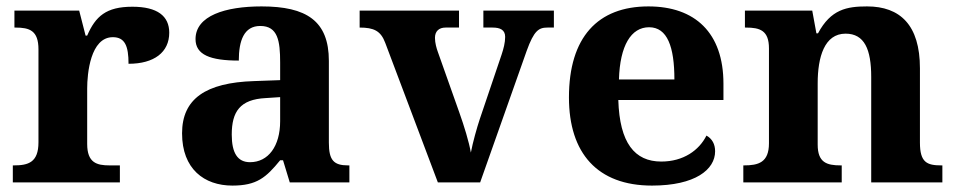

<svg xmlns="http://www.w3.org/2000/svg" viewBox="-20 -569 2986 599"><path d="M20 0H354V-53H322C282 -53 252 -61 252 -120V-293C252 -339 262 -453 332 -453C370 -453 381 -425 381 -370C461 -370 508 -406 508 -467C508 -519 471 -548 393 -548C311 -548 278 -518 252 -458H247L227 -536H25V-483H28C72 -483 100 -474 100 -415V-125C100 -62 68 -53 23 -53H20Z M705 10C781 10 810 -15 854 -69H863L884 0H1070V-53H1066C1021 -53 1006 -69 1006 -124V-379C1006 -504 936 -549 796 -549C683 -549 590 -520 590 -447C590 -398 636 -380 725 -380C725 -442 741 -488 792 -488C847 -488 854 -441 854 -374V-319L772 -316C622 -311 548 -261 548 -153C548 -42 617 10 705 10ZM760 -63C721 -63 703 -92 703 -149C703 -221 729 -259 809 -263L854 -266V-191C854 -113 817 -63 760 -63Z M1182 -435 1346 0H1478L1623 -410C1646 -474 1661 -483 1688 -483H1708V-536H1488V-483H1517C1540 -483 1556 -476 1556 -454C1556 -436 1551 -417 1545 -399L1477 -198C1468 -171 1455 -125 1449 -93C1443 -127 1428 -176 1413 -218L1346 -407C1342 -418 1337 -435 1337 -451C1337 -472 1350 -483 1370 -483H1412V-536H1102V-483C1146 -483 1168 -473 1182 -435Z M2014 10C2149 10 2211 -40 2211 -97C2211 -119 2202 -136 2184 -146C2161 -100 2112 -65 2043 -65C1960 -65 1913 -123 1909 -257H2237V-308C2237 -467 2148 -549 2003 -549C1845 -549 1755 -453 1755 -265C1755 -91 1844 10 2014 10ZM2084 -321H1911C1914 -427 1949 -484 2005 -484C2062 -484 2084 -423 2084 -321Z M2299 0H2606V-53H2603C2559 -53 2531 -62 2531 -118V-309C2531 -391 2552 -464 2618 -464C2677 -464 2698 -415 2698 -329V0H2920V-53H2917C2872 -53 2850 -62 2850 -124V-356C2850 -491 2788 -549 2685 -549C2622 -549 2572 -540 2532 -465H2527L2514 -536H2304V-483H2307C2351 -483 2379 -474 2379 -418V-122C2379 -62 2346 -53 2301 -53H2299Z"/></svg>

Font: Noto Nastaliq Urdu
Style: Bold
Weight: 700
Designer: Monotype Design Team (Patrick Giasson: type design, Kamal Mansour: OpenType code, Glenda Bellarosa). Updated by Simon Co
Foundry: Monotype Imaging Inc., Simon Cozens
Version: Version 3.009